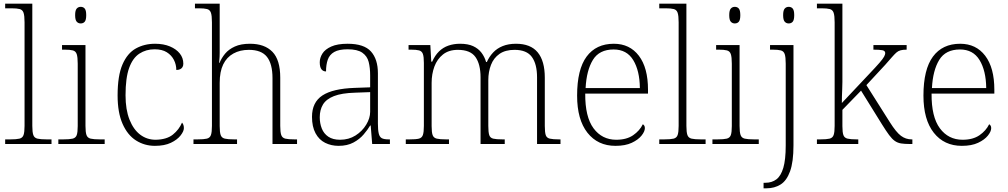

<svg xmlns="http://www.w3.org/2000/svg" viewBox="-20 -780 5459 1040"><path d="M8 0V-25H35Q69 -25 85.5 -29Q102 -33 107.5 -48.5Q113 -64 113 -98V-659Q113 -695 107.5 -711Q102 -727 86.5 -731Q71 -735 43 -735H8V-760H155V-98Q155 -64 160.5 -48.5Q166 -33 183 -29Q200 -25 233 -25H259V0Z M296 0V-25H323Q357 -25 373.5 -29Q390 -33 395.5 -48Q401 -63 401 -97V-435Q401 -471 395.5 -487Q390 -503 374.5 -507Q359 -511 331 -511H316V-536H443V-98Q443 -64 448.5 -48.5Q454 -33 471 -29Q488 -25 521 -25H547V0ZM417 -653Q404 -653 395.5 -662.5Q387 -672 387 -698Q387 -724 395.5 -733.5Q404 -743 417 -743Q431 -743 439 -733.5Q447 -724 447 -698Q447 -672 439 -662.5Q431 -653 417 -653Z M819 10Q763 10 717 -19Q671 -48 644 -109Q617 -170 617 -263Q617 -370 643.5 -431Q670 -492 716 -517.5Q762 -543 820 -543Q866 -543 900.5 -528.5Q935 -514 954 -490Q973 -466 973 -435Q973 -424 968.5 -416.5Q964 -409 955.5 -405Q947 -401 935 -401Q935 -430 922 -455.5Q909 -481 883.5 -497Q858 -513 817 -513Q771 -513 735 -489.5Q699 -466 679.5 -412Q660 -358 660 -264Q660 -186 681.5 -132Q703 -78 739.5 -50.5Q776 -23 823 -23Q883 -24 916.5 -51Q950 -78 966 -116Q971 -110 973.5 -103Q976 -96 976 -86Q976 -69 958 -46Q940 -23 905.5 -6.5Q871 10 819 10Z M1028 0V-25H1050Q1084 -25 1100.5 -29Q1117 -33 1122.5 -48.5Q1128 -64 1128 -98V-659Q1128 -695 1122.5 -711Q1117 -727 1101.5 -731Q1086 -735 1058 -735H1036V-760H1170V-494Q1170 -484 1169.5 -473Q1169 -462 1168 -453Q1167 -444 1167 -439H1169Q1180 -466 1199.5 -489.5Q1219 -513 1252 -528Q1285 -543 1334 -543Q1413 -543 1455.5 -499.5Q1498 -456 1498 -359V-98Q1498 -64 1503.5 -48.5Q1509 -33 1525.5 -29Q1542 -25 1575 -25H1589V0H1456V-357Q1456 -434 1426 -472Q1396 -510 1328 -510Q1280 -510 1244 -490Q1208 -470 1189 -431Q1170 -392 1170 -331V-97Q1170 -63 1175.5 -48Q1181 -33 1198 -29Q1215 -25 1248 -25H1264V0Z M1814 10Q1774 10 1741 -6.5Q1708 -23 1689 -58.5Q1670 -94 1670 -147Q1670 -226 1726.5 -263Q1783 -300 1902 -304L1985 -307V-371Q1985 -413 1977 -444.5Q1969 -476 1942.5 -494.5Q1916 -513 1863 -513Q1816 -513 1790.5 -498.5Q1765 -484 1755.5 -457Q1746 -430 1746 -393Q1730 -393 1721 -405Q1712 -417 1712 -443Q1712 -467 1726.5 -490Q1741 -513 1774.5 -528Q1808 -543 1863 -543Q1952 -543 1989.5 -501Q2027 -459 2027 -383V-111Q2027 -76 2031.5 -57Q2036 -38 2048 -31.5Q2060 -25 2086 -25H2092V0H1996L1988 -100H1985Q1972 -78 1950 -52Q1928 -26 1894.5 -8Q1861 10 1814 10ZM1822 -23Q1869 -23 1905.5 -46Q1942 -69 1963.5 -104.5Q1985 -140 1985 -174V-281L1904 -278Q1831 -276 1789 -259.5Q1747 -243 1729.5 -214Q1712 -185 1712 -145Q1712 -112 1723 -84Q1734 -56 1758.5 -39.5Q1783 -23 1822 -23Z M2178 0V-25H2199Q2233 -25 2249 -29Q2265 -33 2270.5 -48.5Q2276 -64 2276 -98V-439Q2276 -473 2270.5 -488Q2265 -503 2250 -507Q2235 -511 2207 -511H2193V-536H2311L2316 -446H2321Q2336 -480 2358 -501.5Q2380 -523 2409 -533Q2438 -543 2472 -543Q2515 -543 2543 -530Q2571 -517 2588 -494.5Q2605 -472 2613 -444H2617Q2630 -473 2651 -495.5Q2672 -518 2703 -530.5Q2734 -543 2775 -543Q2854 -543 2892.5 -496.5Q2931 -450 2931 -359V-98Q2931 -64 2936 -48.5Q2941 -33 2958 -29Q2975 -25 3008 -25H3016V0H2889V-361Q2889 -433 2861 -471.5Q2833 -510 2767 -510Q2717 -510 2685.5 -488Q2654 -466 2639.5 -428.5Q2625 -391 2625 -346V-98Q2625 -64 2630 -48.5Q2635 -33 2651.5 -29Q2668 -25 2702 -25H2714V0H2583V-361Q2583 -432 2555.5 -471Q2528 -510 2460 -510Q2411 -510 2379.5 -485Q2348 -460 2333 -419.5Q2318 -379 2318 -331V-97Q2318 -63 2323.5 -48Q2329 -33 2346 -29Q2363 -25 2396 -25H2412V0Z M3314 10Q3218 10 3162 -61Q3106 -132 3106 -262Q3106 -404 3157.5 -473.5Q3209 -543 3305 -543Q3391 -543 3440.5 -478Q3490 -413 3490 -294V-273H3150Q3149 -147 3195 -85Q3241 -23 3318 -23Q3374 -23 3409.5 -47.5Q3445 -72 3462 -107Q3467 -104 3470 -99Q3473 -94 3473 -86Q3473 -68 3455 -45.5Q3437 -23 3402 -6.5Q3367 10 3314 10ZM3446 -303Q3445 -397 3410 -454.5Q3375 -512 3304 -512Q3226 -512 3191.5 -455.5Q3157 -399 3152 -303Z M3551 0V-25H3578Q3612 -25 3628.5 -29Q3645 -33 3650.5 -48.5Q3656 -64 3656 -98V-659Q3656 -695 3650.5 -711Q3645 -727 3629.5 -731Q3614 -735 3586 -735H3551V-760H3698V-98Q3698 -64 3703.5 -48.5Q3709 -33 3726 -29Q3743 -25 3776 -25H3802V0Z M3839 0V-25H3866Q3900 -25 3916.5 -29Q3933 -33 3938.5 -48Q3944 -63 3944 -97V-435Q3944 -471 3938.5 -487Q3933 -503 3917.5 -507Q3902 -511 3874 -511H3859V-536H3986V-98Q3986 -64 3991.5 -48.5Q3997 -33 4014 -29Q4031 -25 4064 -25H4090V0ZM3960 -653Q3947 -653 3938.5 -662.5Q3930 -672 3930 -698Q3930 -724 3938.5 -733.5Q3947 -743 3960 -743Q3974 -743 3982 -733.5Q3990 -724 3990 -698Q3990 -672 3982 -662.5Q3974 -653 3960 -653Z M4116 240V210H4126Q4161 210 4185.5 191.5Q4210 173 4223 129Q4236 85 4236 8V-435Q4236 -471 4230.5 -487Q4225 -503 4209.5 -507Q4194 -511 4166 -511H4151V-536H4278V8Q4278 97 4259.5 148Q4241 199 4208 219.5Q4175 240 4132 240ZM4252 -653Q4239 -653 4230.5 -662.5Q4222 -672 4222 -698Q4222 -724 4230.5 -733.5Q4239 -743 4252 -743Q4266 -743 4274 -733.5Q4282 -724 4282 -698Q4282 -672 4274 -662.5Q4266 -653 4252 -653Z M4405 0V-25H4423Q4457 -25 4473.5 -29Q4490 -33 4495.5 -48.5Q4501 -64 4501 -98V-659Q4501 -695 4495.5 -711Q4490 -727 4474.5 -731Q4459 -735 4431 -735H4405V-760H4543V-374Q4543 -356 4543 -336.5Q4543 -317 4542 -297Q4541 -277 4540.5 -258Q4540 -239 4540 -222L4685 -376Q4725 -418 4744 -440Q4763 -462 4769 -473.5Q4775 -485 4775 -492Q4775 -505 4759.5 -508Q4744 -511 4711 -511V-536H4891V-511Q4871 -511 4858 -507.5Q4845 -504 4835 -495Q4825 -486 4811 -470Q4797 -454 4775 -429L4673 -319L4800 -118Q4834 -64 4860 -44.5Q4886 -25 4918 -25H4922V0H4908Q4880 0 4861 -3Q4842 -6 4827 -16.5Q4812 -27 4796 -48.5Q4780 -70 4757 -107L4644 -289L4543 -185V-97Q4543 -63 4548.5 -48Q4554 -33 4571 -29Q4588 -25 4621 -25H4629V0Z M5190 10Q5094 10 5038 -61Q4982 -132 4982 -262Q4982 -404 5033.5 -473.5Q5085 -543 5181 -543Q5267 -543 5316.5 -478Q5366 -413 5366 -294V-273H5026Q5025 -147 5071 -85Q5117 -23 5194 -23Q5250 -23 5285.5 -47.5Q5321 -72 5338 -107Q5343 -104 5346 -99Q5349 -94 5349 -86Q5349 -68 5331 -45.5Q5313 -23 5278 -6.5Q5243 10 5190 10ZM5322 -303Q5321 -397 5286 -454.5Q5251 -512 5180 -512Q5102 -512 5067.5 -455.5Q5033 -399 5028 -303Z"/></svg>

Font: Noto Serif Kannada ExtraLight
Style: Regular
Weight: 250
Version: Version 2.003